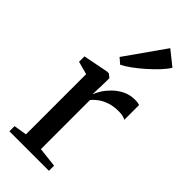

<svg xmlns="http://www.w3.org/2000/svg" viewBox="-267 -888 936 936"><g transform="rotate(45 201.0 -420.5)"><path d="M24.5 0V-35.5L92 -46.5V-461.5L25 -479.5V-517L155 -542.5H167.5L186 -528V-502L183.5 -415L185.5 -418Q189.5 -430.5 202.2 -451Q215 -471.5 236 -492.5Q257 -513.5 285.5 -527.8Q314 -542 349 -542Q361.5 -542 369 -540.5Q376.5 -539 381 -537.5V-435.5Q376 -439 363.8 -442.5Q351.5 -446 333 -446Q299.5 -446 273.2 -437.8Q247 -429.5 227.8 -416Q208.5 -402.5 194.5 -385.5V-47L297 -35.5V0ZM176.5 -611.5 148 -636 292.5 -841 367.5 -781Q356 -761.5 332.8 -736.5Q309.5 -711.5 281.2 -686.5Q253 -661.5 225.5 -641.5Q198 -621.5 177.5 -611.5Z"/></g></svg>

Font: Merriweather 72pt
Style: Regular
Weight: 400
Version: Version 2.100